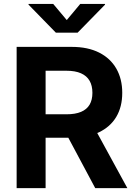

<svg xmlns="http://www.w3.org/2000/svg" viewBox="-20 -969 697 989"><path d="M65.7 0V-727.5H349.6Q432.4 -727.5 490.5 -698.2Q548.6 -668.9 579.2 -615.6Q609.7 -562.3 609.7 -490.8Q609.7 -418.7 578.8 -366.8Q547.8 -314.9 488.9 -287.2Q430 -259.6 346.1 -259.6H153.9V-380.3H322.5Q367.9 -380.3 397.5 -392.8Q427 -405.3 441.5 -429.8Q456 -454.4 456 -490.8Q456 -527.7 441.5 -552.9Q427 -578.2 397.3 -591.4Q367.7 -604.6 322 -604.6H214.9V0ZM470.5 0 293.7 -331.1H455.1L636 0ZM254.2 -948.7 323.9 -865.6 393.3 -948.7H521V-945.1L379.9 -800.8H267.7L126.9 -945.1V-948.7Z"/></svg>

Font: Adwaita Sans
Style: Regular
Weight: 400
Designer: Rasmus Andersson
Foundry: rsms
Version: Version 4.001;git-9221beed3